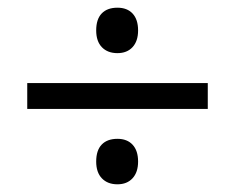

<svg xmlns="http://www.w3.org/2000/svg" viewBox="-20 -602 612 499"><path d="M50.8 -318.8V-386.2H520V-318.8ZM230 -182.1Q230 -211.4 244.4 -226.3Q258.8 -241.2 285.2 -241.2Q310.5 -241.2 324.7 -225.8Q338.9 -210.4 338.9 -182.1Q338.9 -154.3 324.5 -138.7Q310.1 -123 285.2 -123Q259.8 -123 244.9 -138.4Q230 -153.8 230 -182.1ZM230 -522.9Q230 -552.2 244.4 -567.1Q258.8 -582 285.2 -582Q310.5 -582 324.7 -566.7Q338.9 -551.3 338.9 -522.9Q338.9 -495.1 324.5 -479.5Q310.1 -463.9 285.2 -463.9Q259.8 -463.9 244.9 -479.2Q230 -494.6 230 -522.9Z"/></svg>

Font: Open Sans Y to K
Style: Regular
Weight: 400
Version: Version 1.10